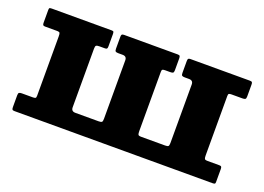

<svg xmlns="http://www.w3.org/2000/svg" viewBox="-82 -717 1259 915"><g transform="rotate(20 548.0 -260.0)"><path d="M459 -408Q459 -428.5 438 -428.5H416Q406 -428.5 402.2 -431.5Q398.5 -434.5 398.5 -445.5V-505Q398.5 -514 401.2 -517Q404 -520 412.5 -520H683.5Q692.5 -520 695 -516.8Q697.5 -513.5 697.5 -504V-444.5Q697.5 -434 693.5 -431.2Q689.5 -428.5 679.5 -428.5H654Q644 -428.5 640.5 -426.2Q637 -424 637 -414.5V-114Q637 -101 639.5 -96.2Q642 -91.5 655 -91.5H776Q788 -91.5 792 -94.8Q796 -98 796 -111V-408Q796 -428.5 775 -428.5H753Q743 -428.5 739.2 -431.5Q735.5 -434.5 735.5 -445.5V-505Q735.5 -514 738.2 -517Q741 -520 749.5 -520H1050Q1059 -520 1061.5 -516.8Q1064 -513.5 1064 -504V-444.5Q1064 -434 1059.8 -431.2Q1055.5 -428.5 1046 -428.5H991Q981 -428.5 977.5 -426.2Q974 -424 974 -414.5V-114Q974 -101 976.5 -96.2Q979 -91.5 992 -91.5H1051Q1059 -91.5 1061.5 -88.2Q1064 -85 1064 -76.5V-11Q1064 -3 1060.2 -1.5Q1056.5 0 1048.5 0H46Q37 0 34.5 -3.2Q32 -6.5 32 -16V-75.5Q32 -86 36.2 -88.8Q40.5 -91.5 50 -91.5H105Q115 -91.5 118.5 -93.8Q122 -96 122 -105.5V-406Q122 -419 119.8 -423.8Q117.5 -428.5 104 -428.5H45Q37 -428.5 34.5 -431.8Q32 -435 32 -443.5V-509Q32 -517.5 35.8 -518.8Q39.5 -520 47.5 -520H350Q357.5 -520 359.2 -516.5Q361 -513 361 -504.5V-443Q361 -434.5 358.5 -431.5Q356 -428.5 348.5 -428.5H320Q308 -428.5 304 -425.2Q300 -422 300 -409V-112Q300 -91.5 321 -91.5H439Q451 -91.5 455 -94.8Q459 -98 459 -111Z"/></g></svg>

Font: Besley* Heavy
Style: Regular
Weight: 800
Designer: Owen Earl
Foundry: indestructible type*
Version: Version 3.000; ttfautohint (v1.8.3)